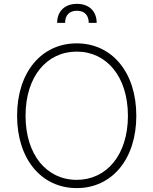

<svg xmlns="http://www.w3.org/2000/svg" viewBox="-20 -961 792 991"><path d="M683.6 -363.6C683.6 -588.4 557.2 -737.2 376.1 -737.2C194.2 -737.2 68.2 -588.4 68.2 -363.6C68.2 -139.2 194.2 9.9 376.1 9.9C557.2 9.9 683.6 -138.8 683.6 -363.6ZM640.3 -363.6C640.3 -161.6 530.2 -32.7 376.1 -32.7C220.5 -32.7 111.9 -162.3 111.9 -363.6C111.9 -566.8 221.9 -694.6 376.1 -694.6C530.2 -694.6 639.9 -565.7 640.3 -363.6ZM274.9 -843H316.1C316.1 -880.3 335.6 -905.5 377.1 -905.5C418 -905.5 437.9 -880.7 437.9 -843H479C479 -902 440.7 -941.1 377.1 -941.1C313.9 -941.1 274.9 -902 274.9 -843Z"/></svg>

Font: Karasuma Gothic
Style: Thin
Weight: 200
Designer: Rasmus Andersson / Ryoko Ishizuka
Foundry: rsms
Version: Version 1.00